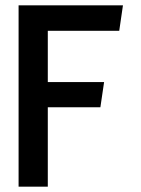

<svg xmlns="http://www.w3.org/2000/svg" viewBox="-20 -713 531 723"><path d="M50 -693V-10H160V-309H358L372 -404H160V-597H429L443 -693Z"/></svg>

Font: Bluebird
Style: LiNrw
Weight: 300
Designer: Jasper
Foundry: Cannot Into Space Fonts
Version: Version 0.98